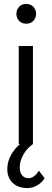

<svg xmlns="http://www.w3.org/2000/svg" viewBox="-20 -730 262 973"><path d="M147 -497V0H75V-497ZM113 -610Q89 -610 76 -625Q63 -640 63 -660Q63 -680 76.5 -695Q90 -710 113 -710Q136 -710 149.5 -695Q163 -680 163 -660Q163 -640 149.5 -625Q136 -610 113 -610ZM119 223Q71 223 44 196.5Q17 170 17 127Q17 83 44 42Q71 1 114 -21L147 0Q115 23 97.5 55Q80 87 80 120Q80 144 92 158.5Q104 173 125 173Q153 173 177 135L206 173Q193 195 169 209Q145 223 119 223Z"/></svg>

Font: LivvicRegular
Style: Regular
Weight: 400
Designer: Jacques Le Bailly, Baron von Fonthausen
Version: Version 1.001; ttfautohint (v1.8.2)